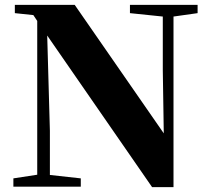

<svg xmlns="http://www.w3.org/2000/svg" viewBox="-20 -767 865 789"><path d="M35 0V-34L133 -49V-681L117 -705L41 -713V-747H287L653 -219L649 -478V-699L514 -713V-747H792V-713L693 -699V2H605L174 -621L185 -230V-48L312 -34V0Z"/></svg>

Font: Early Summer Mincho Heavy
Style: Regular
Weight: 900
Designer: GuiWonder
Version: Version 1.002